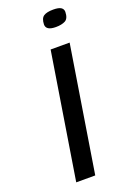

<svg xmlns="http://www.w3.org/2000/svg" viewBox="-168 -949 677 1006"><g transform="rotate(-20 170.5 -446.0)"><path d="M269 -892Q299 -892 312 -883.5Q325 -875 325 -859Q324 -822 304 -811.5Q284 -801 252 -801Q197 -801 197 -835Q198 -869 215.5 -880.5Q233 -892 269 -892ZM73 0 185 -700H291L179 0Z"/></g></svg>

Font: Georama ExtraExtended
Style: Italic
Weight: 400
Width: 8
Italic angle: -9°
Designer: Jean-Baptiste Levee
Foundry: Production Type
Version: Version 1.000